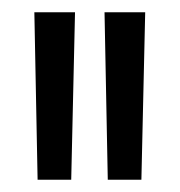

<svg xmlns="http://www.w3.org/2000/svg" viewBox="-20 -720 293 313"><path d="M41.3 -427 36 -700H102.3L96.1 -427ZM155.7 -427 150.4 -700H216.7L210.5 -427Z"/></svg>

Font: Georama ExtraCondensed Thin
Style: Regular
Weight: 100
Width: 2
Designer: Jean-Baptiste Levee
Foundry: Production Type
Version: Version 1.001